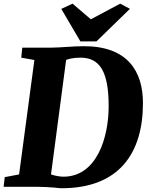

<svg xmlns="http://www.w3.org/2000/svg" viewBox="-41 -1003 796 1031"><path d="M-21.5 0H158.2C189 0.5 231 2.4 252.4 4.4C261.7 5.9 279.8 7.8 289.1 7.8C599.6 7.8 726.6 -181.2 726.6 -449.7C726.6 -620.6 643.6 -755.9 407.7 -754.9C350.1 -754.9 288.6 -747.6 233.4 -747.1H78.6L73.2 -693.4L143.6 -680.7L61.5 -66.4L-15.6 -51.8ZM232.9 -66.4 314 -680.7C323.2 -686 352.5 -693.4 391.6 -693.4C495.1 -693.4 542.5 -618.2 542.5 -432.6C542.5 -267.1 480 -54.2 299.3 -54.2C280.3 -54.2 252 -59.6 232.9 -66.4ZM390.6 -780.8H477.1L656.7 -955.6L604.5 -983.4L446.8 -899.4L348.6 -983.4L288.1 -955.1Z"/></svg>

Font: Merriweather
Style: Heavy Italic
Weight: 900
Italic angle: -7.5°
Designer: Eben Sorkin
Foundry: Eben Sorkin
Version: Version 1.001